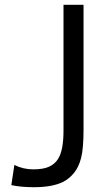

<svg xmlns="http://www.w3.org/2000/svg" viewBox="-20 -779 457 809"><path d="M40.5 -84Q77.6 -65.4 120.1 -65.4Q162.6 -65.4 187 -76.7Q211.4 -87.9 224.6 -109.4Q247.6 -145 247.6 -228.5V-758.8H332V-233.9Q332 -153.8 322 -114.5Q312 -75.2 292.2 -50.8Q272.5 -26.4 246.1 -12.7Q200.7 9.8 123 9.8Q67.4 9.8 27.8 1Z"/></svg>

Font: Duru Sans
Style: Regular
Weight: 400
Designer: Onur Yazõcõgil
Foundry: Onur Yazõcõgil
Version: Version 1.001